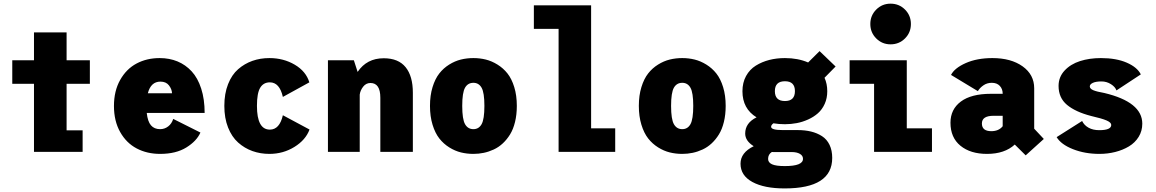

<svg xmlns="http://www.w3.org/2000/svg" viewBox="-20 -829 6310 1048"><path d="M343.5 -117.5H431V0H165.5V-371.5H47V-500H165.5V-652H343.5V-500H470.5V-371.5H343.5Z M1074 -105.5Q1053.5 -59 997 -24Q940.5 11 854 11Q782.5 11 726 -18.8Q669.5 -48.5 635.8 -108.5Q602 -168.5 602 -250.5Q602 -332.5 635.8 -392.5Q669.5 -452.5 725.2 -482.2Q781 -512 851.5 -512Q904.5 -512 948.8 -493.8Q993 -475.5 1026.2 -439.5Q1059.5 -403.5 1078.2 -345.5Q1097 -287.5 1097 -212.5H781Q786 -166 804 -145Q822 -124 854 -124Q878.5 -124 898 -139Q917.5 -154 925.5 -180ZM855.5 -383.5Q803.5 -383.5 787 -320H919Q918 -342.5 902.2 -363Q886.5 -383.5 855.5 -383.5Z M1669.5 -122Q1648.5 -65 1587 -27Q1525.5 11 1450.5 11Q1401 11 1357.8 -4.5Q1314.5 -20 1279.8 -51Q1245 -82 1224.8 -133.2Q1204.5 -184.5 1204.5 -251Q1204.5 -318 1224.8 -369.5Q1245 -421 1279.8 -451.2Q1314.5 -481.5 1357.8 -496.8Q1401 -512 1450.5 -512Q1527.5 -512 1589 -475.8Q1650.5 -439.5 1668.5 -379.5L1524 -300Q1506 -379.5 1453 -379.5Q1418 -379.5 1400.2 -350Q1382.5 -320.5 1382.5 -251Q1382.5 -121.5 1453 -121.5Q1506 -121.5 1524 -200Z M1770 0V-500H1911.5L1932 -436.5Q1982 -511 2074.5 -511Q2154.5 -511 2194 -462.2Q2233.5 -413.5 2233.5 -323V0H2056V-295.5Q2056 -376 2002 -376Q1978 -376 1962.2 -355.8Q1946.5 -335.5 1943.5 -312.5V0Z M2564 11Q2528.5 11 2496 3Q2463.5 -5 2432.2 -24.5Q2401 -44 2378 -73.2Q2355 -102.5 2341 -148.2Q2327 -194 2327 -251Q2327 -308 2341 -353.5Q2355 -399 2377.8 -428Q2400.5 -457 2431.8 -476.5Q2463 -496 2495.8 -504Q2528.5 -512 2564 -512Q2599 -512 2631.5 -504Q2664 -496 2695.5 -476.5Q2727 -457 2750 -428Q2773 -399 2787 -353.5Q2801 -308 2801 -251Q2801 -203 2791.2 -163.2Q2781.5 -123.5 2764.2 -95.5Q2747 -67.5 2724.5 -46.5Q2702 -25.5 2675 -13Q2648 -0.5 2620.5 5.2Q2593 11 2564 11ZM2564 -124Q2593.5 -124 2608.8 -151.2Q2624 -178.5 2624 -251Q2624 -323 2608.8 -350Q2593.5 -377 2564 -377Q2533.5 -377 2518.2 -350Q2503 -323 2503 -251Q2503 -178 2518.5 -151Q2534 -124 2564 -124Z M3206.5 -128.5H3338V0H3029V-671.5H2894V-800H3206.5Z M3704 11Q3668.5 11 3636 3Q3603.5 -5 3572.2 -24.5Q3541 -44 3518 -73.2Q3495 -102.5 3481 -148.2Q3467 -194 3467 -251Q3467 -308 3481 -353.5Q3495 -399 3517.8 -428Q3540.5 -457 3571.8 -476.5Q3603 -496 3635.8 -504Q3668.5 -512 3704 -512Q3739 -512 3771.5 -504Q3804 -496 3835.5 -476.5Q3867 -457 3890 -428Q3913 -399 3927 -353.5Q3941 -308 3941 -251Q3941 -203 3931.2 -163.2Q3921.5 -123.5 3904.2 -95.5Q3887 -67.5 3864.5 -46.5Q3842 -25.5 3815 -13Q3788 -0.5 3760.5 5.2Q3733 11 3704 11ZM3704 -124Q3733.5 -124 3748.8 -151.2Q3764 -178.5 3764 -251Q3764 -323 3748.8 -350Q3733.5 -377 3704 -377Q3673.5 -377 3658.2 -350Q3643 -323 3643 -251Q3643 -178 3658.5 -151Q3674 -124 3704 -124Z M4264.5 -151Q4231 -151 4201.5 -156Q4189 -146.5 4189 -137Q4189 -119 4252 -119H4333.5Q4374 -119 4407 -111Q4440 -103 4466.8 -85.8Q4493.5 -68.5 4508 -38.2Q4522.5 -8 4522.5 33Q4522.5 199.5 4263 199.5Q4151 199.5 4086.5 164.2Q4022 129 4022 64.5Q4022 4 4094 -31Q4047.5 -60 4047.5 -100Q4047.5 -158 4109.5 -188.5Q4032.5 -235.5 4032.5 -331Q4032.5 -378 4052.2 -414Q4072 -450 4105.5 -470.8Q4139 -491.5 4179 -501.8Q4219 -512 4264.5 -512Q4335.5 -512 4391 -488L4453.5 -550L4541 -466L4480.5 -404.5Q4495.5 -371.5 4495.5 -331Q4495.5 -293 4481.5 -262Q4467.5 -231 4444.5 -210.8Q4421.5 -190.5 4391 -176.8Q4360.5 -163 4328.8 -157Q4297 -151 4264.5 -151ZM4264.5 -277.5Q4319 -277.5 4319 -331.5Q4319 -385.5 4264.5 -385.5Q4209.5 -385.5 4209.5 -331.5Q4209.5 -277.5 4264.5 -277.5ZM4172.5 38.5Q4172.5 58 4194 67.8Q4215.5 77.5 4264 77.5Q4363 77.5 4363 38Q4363 20.5 4346 10.8Q4329 1 4302 1H4201.5Q4196 1 4193 0.5Q4172.5 13.5 4172.5 38.5Z M4841 -587Q4795 -587 4762.8 -619.2Q4730.5 -651.5 4730.5 -698Q4730.5 -744.5 4762.8 -776.8Q4795 -809 4841 -809Q4887.5 -809 4919.8 -776.8Q4952 -744.5 4952 -698Q4952 -651.5 4919.8 -619.2Q4887.5 -587 4841 -587ZM4929.5 -128.5H5067V0H4751V-371.5H4617.5V-500H4929.5Z M5578.5 19 5519 -40Q5463.5 11 5367.5 11Q5277 11 5222.5 -33.5Q5168 -78 5168 -159Q5168 -232.5 5224.8 -274.8Q5281.5 -317 5389 -317H5453V-317.5Q5453 -343.5 5437.2 -360.2Q5421.5 -377 5393.5 -377Q5367.5 -377 5347.5 -363Q5327.5 -349 5317.5 -331.5L5171 -420Q5190 -457.5 5251.5 -484.8Q5313 -512 5397 -512Q5498.5 -512 5561.8 -466.8Q5625 -421.5 5625 -347V-126.5L5677.5 -70.5ZM5391 -113Q5431.5 -113 5453 -140V-197H5403Q5339.5 -197 5339.5 -155Q5339.5 -113 5391 -113Z M5981 11Q5901.5 11 5836.5 -14.8Q5771.5 -40.5 5747.5 -80.5L5886.5 -168.5Q5898 -145 5922 -131.8Q5946 -118.5 5980 -118.5Q6045.5 -118.5 6045.5 -147Q6045.5 -160.5 6020 -171.5Q5994.5 -182.5 5935.5 -196Q5850.5 -218 5804.2 -256.5Q5758 -295 5758 -360Q5758 -408.5 5790.8 -443.8Q5823.5 -479 5875 -495.5Q5926.5 -512 5989 -512Q6073 -512 6130.2 -487Q6187.5 -462 6207 -423L6074 -335.5Q6067.5 -354.5 6044 -369.5Q6020.5 -384.5 5992 -384.5Q5962 -384.5 5945.2 -376.8Q5928.5 -369 5928.5 -357.5Q5928.5 -344.5 5947.8 -336.5Q5967 -328.5 6007.5 -321.5Q6215 -272 6215 -154Q6215 -114 6195.2 -82Q6175.5 -50 6142.2 -30Q6109 -10 6067.5 0.5Q6026 11 5981 11Z"/></svg>

Font: League Mono Narrow ExtraBold
Style: Regular
Weight: 800
Width: 3
Designer: Tyler Finck
Foundry: The League of Moveable Type / Tyler Finck
Version: Version 2.210